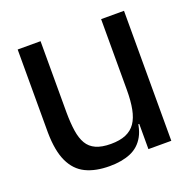

<svg xmlns="http://www.w3.org/2000/svg" viewBox="-117 -751 880 880"><g transform="rotate(-20 323.0 -310.5)"><path d="M273 12.7Q204.3 12.7 157 -10.3Q109.7 -33.3 84.7 -86.5Q59.7 -139.7 58.7 -228.7V-634H170.3V-285Q170.7 -234 176.5 -195.7Q182.3 -157.3 197.3 -131.8Q212.3 -106.3 240.5 -93.7Q268.7 -81 313 -81Q357 -81 386.3 -93.5Q415.7 -106 433 -131.2Q450.3 -156.3 458 -195.8Q465.7 -235.3 465.7 -289.3V-181.3Q465.7 -108.3 442.3 -66Q419 -23.7 376.2 -5.5Q333.3 12.7 273 12.7ZM452.7 -123 463.3 -187.3 497.7 -162.3V-123ZM465.7 0V-181.3V-634H577.3V0Z"/></g></svg>

Font: Matangi Light
Style: Regular
Weight: 300
Designer: Prashant Pant
Foundry: The Graphic Ant
Version: Version 3.002